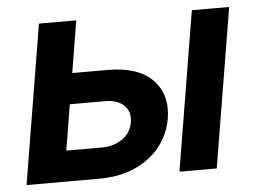

<svg xmlns="http://www.w3.org/2000/svg" viewBox="-44 -601 874 656"><g transform="rotate(-5 393.0 -273.0)"><path d="M210.4 -367.7H332Q436 -367.7 485.6 -316.9Q535.2 -266.1 522 -184.1Q512.7 -130.4 479.7 -88.9Q446.8 -47.4 393.6 -23.7Q340.3 0 271 0H21.5L111.8 -545.9H239.7ZM192.9 -262.2 167 -105.5H288.1Q330.6 -105.5 360.1 -126.5Q389.6 -147.5 395 -182.1Q401.4 -218.3 378.9 -240.2Q356.4 -262.2 314 -262.2ZM545.9 0 636.2 -545.9H764.2L673.8 0Z"/></g></svg>

Font: Inter Semi Bold
Style: Italic
Weight: 600
Italic angle: -9.39999°
Designer: Rasmus Andersson
Foundry: rsms
Version: Version 4.000;git-3c8e0fc